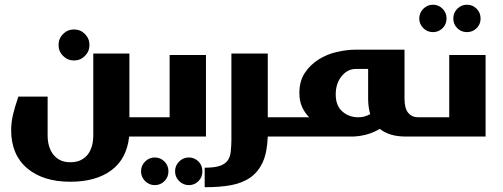

<svg xmlns="http://www.w3.org/2000/svg" viewBox="-20 -574 2114 807"><path d="M226.1 -384.8Q226.1 -412.1 245.1 -431.2Q264.2 -450.2 291 -450.2Q317.9 -450.2 336.9 -431.2Q356 -412.1 356 -384.8Q356 -357.9 336.9 -338.9Q317.9 -319.8 291 -319.8Q264.2 -319.8 245.1 -338.9Q226.1 -357.9 226.1 -384.8ZM523.9 -349.1V-81.1H573.2Q582.5 -81.1 588.4 -75.2Q594.2 -69.3 594.2 -60.1V-12.2Q594.2 0 573.2 0H522.9Q512.7 93.8 448.2 141.6Q383.3 189.9 275.9 189.9Q161.1 189.9 94.2 133.3Q26.9 76.2 26.9 -26.9Q26.9 -58.6 34.7 -92.3Q41 -119.6 57.1 -168H180.2V-4.9Q180.2 18.6 185.5 37.6Q191.9 59.6 202.6 73.7Q214.8 89.8 231.9 98.6Q250 107.9 275.9 107.9Q302.2 107.9 320.3 98.6Q339.4 88.9 350.6 73.2Q361.8 57.6 367.2 36.6Q372.1 17.1 372.1 -5.9V-349.1Z M845.7 -342.8V0H571.8Q562.5 0 556.2 -3.4Q549.8 -6.8 549.8 -13.2V-68.8Q549.8 -74.2 556.2 -77.6Q562.5 -81.1 571.8 -81.1H692.9V-342.8ZM630.9 87.9Q654.3 87.9 671.4 105Q688 121.6 688 146Q688 170.4 671.4 187Q654.3 204.1 630.9 204.1Q606.9 204.1 589.8 187Q572.8 169.9 572.8 146Q572.8 122.1 589.8 105Q606.9 87.9 630.9 87.9ZM773.9 87.9Q797.4 87.9 814.5 105Q830.6 121.1 830.6 146Q830.6 170.9 814.5 187Q797.4 204.1 773.9 204.1Q750 204.1 732.9 187Q715.8 169.9 715.8 146Q715.8 122.1 732.9 105Q750 87.9 773.9 87.9Z M952.6 -349.1H1105.5V-81.1H1158.2Q1180.7 -81.1 1180.7 -60.1V-12.2Q1180.7 0 1158.2 0H1105.5Q1103 66.4 1084.5 107.4Q1065.4 148.9 1031.7 172.4Q998 195.8 949.7 204.6Q903.8 212.9 840.3 212.9V130.9Q879.9 130.9 902.8 123.5Q925.3 116.2 936.5 101.1Q947.3 86.4 949.7 64.5Q952.6 36.1 952.6 16.1Z M1689.5 0Q1649.4 0 1623 -8.3Q1596.2 -16.6 1576.2 -32.2Q1548.3 -15.6 1517.6 -7.8Q1486.8 0 1456.1 0H1145Q1135.3 0 1135.3 -9.8V-70.8Q1135.3 -81.1 1145 -81.1H1279.3Q1259.8 -101.1 1249 -126Q1238.3 -150.4 1238.3 -183.1Q1238.3 -232.9 1261.2 -267.6Q1284.2 -302.2 1319.3 -324.2Q1354.5 -346.2 1395.5 -355.5Q1438.5 -365.2 1473.1 -365.2H1680.2V-160.2Q1680.2 -118.2 1695.8 -99.6Q1711.4 -81.1 1737.3 -81.1H1749Q1771 -81.1 1771 -60.1V-21Q1771 -11.7 1765.1 -5.9Q1759.3 0 1749 0ZM1475.1 -284.2Q1440.9 -284.2 1416 -253.9Q1391.1 -223.6 1391.1 -176.8Q1391.1 -129.4 1419.4 -105Q1446.8 -81.1 1485.4 -81.1Q1501 -81.1 1512.7 -84.5Q1523.9 -87.9 1536.1 -94.2Q1527.3 -124 1527.3 -160.2V-284.2Z M1742.2 -496.1Q1742.2 -520 1759.3 -537.1Q1776.4 -554.2 1799.8 -554.2Q1823.2 -554.2 1840.3 -537.1Q1856.9 -520.5 1856.9 -496.1Q1856.9 -472.2 1840.3 -455.6Q1823.7 -439 1799.8 -439Q1775.9 -439 1759.3 -455.6Q1742.2 -472.7 1742.2 -496.1ZM1885.3 -496.1Q1885.3 -520.5 1901.9 -537.1Q1918.9 -554.2 1942.9 -554.2Q1966.3 -554.2 1983.4 -537.1Q2000 -520.5 2000 -496.1Q2000 -472.2 1983.4 -455.6Q1966.8 -439 1942.9 -439Q1918.5 -439 1901.9 -455.6Q1885.3 -472.2 1885.3 -496.1ZM2021 -342.8V0H1747.1Q1737.8 0 1731.4 -3.4Q1725.1 -6.8 1725.1 -13.2V-68.8Q1725.1 -74.2 1731.4 -77.6Q1737.8 -81.1 1747.1 -81.1H1868.2V-342.8Z"/></svg>

Font: SimahzazaarabicW05-Bold
Style: Regular
Weight: 700
Designer: Ahmed zaza
Foundry: Ahmed zaza
Version: Version 1.001